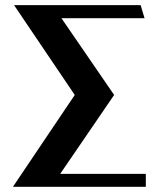

<svg xmlns="http://www.w3.org/2000/svg" viewBox="-20 -720 610 740"><path d="M29.8 0ZM216.8 -649.9 419.9 -354 211.9 -49.8H542V0H29.8L268.1 -354L34.2 -700.2H522L537.1 -649.9Z"/></svg>

Font: Pfennig
Style: Bold
Weight: 700
Version: Version 20120410 ; ttfautohint (v0.8)